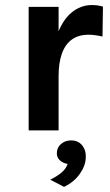

<svg xmlns="http://www.w3.org/2000/svg" viewBox="-20 -514 432 757"><path d="M93 0V-487H211V0ZM182.1 -213.1Q182.1 -308.7 203.5 -371Q224.9 -433.4 261.2 -463.7Q297.5 -494.1 342.1 -494.1Q354.2 -494.1 364.9 -492.6Q375.6 -491 385.9 -488L384.1 -370Q370.8 -373.1 356 -375.1Q341.2 -377.1 329 -377.1Q290.1 -377.1 263.7 -358.4Q237.4 -339.6 224.2 -303.2Q211 -266.7 211 -213.1ZM232.5 222.8 178.2 194.5Q202.8 182.5 221.3 167.4Q239.8 152.4 246.8 132.4Q227.8 129.4 215.3 117.4Q202.8 105.5 204.3 86.2Q205.5 66.3 221.5 53Q237.4 39.6 260.3 39.6Q288.4 39.6 304.3 59.5Q320.1 79.5 318.2 108.9Q316.7 140.6 294.1 172.3Q271.5 204.1 232.5 222.8Z"/></svg>

Font: Karla
Style: Regular
Weight: 400
Designer: Jonathan Pinhorn
Version: Version 2.004;gftools[0.9.33]